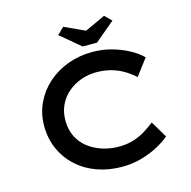

<svg xmlns="http://www.w3.org/2000/svg" viewBox="-127 -1028 1155 1163"><g transform="rotate(-15 450.5 -446.0)"><path d="M499 10Q415 10 343 -15.5Q271 -41 217.5 -89.5Q164 -138 134 -204.5Q104 -271 104 -351Q104 -428 135 -493.5Q166 -559 220.5 -607.5Q275 -656 347 -682.5Q419 -709 501 -709Q564 -709 621.5 -693Q679 -677 727 -651Q775 -625 806 -594L728 -491Q697 -519 661.5 -540Q626 -561 584 -572.5Q542 -584 493 -584Q443 -584 397.5 -568Q352 -552 315.5 -521.5Q279 -491 258 -447.5Q237 -404 237 -350Q237 -293 258.5 -249Q280 -205 318.5 -175Q357 -145 406.5 -129Q456 -113 510 -113Q562 -113 604 -126.5Q646 -140 679 -161Q712 -182 739 -203L801 -99Q774 -75 727.5 -49.5Q681 -24 622 -7Q563 10 499 10ZM454 -756 329 -861 371 -902 514 -836H484L627 -902L669 -861L544 -756Z"/></g></svg>

Font: Lexend Peta Medium
Style: Regular
Weight: 500
Designer: Bonnie Shaver-Troup, Thomas Jockin
Foundry: Lexend
Version: Version 1.007